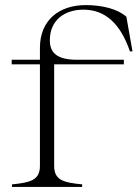

<svg xmlns="http://www.w3.org/2000/svg" viewBox="-20 -735 541 755"><path d="M27 -10V0H303V-10C233 -17 193 -25 193 -82V-482H467V-500H283C197 -500 176 -533 176 -577C176 -655 233 -697 308 -697C391 -697 452 -646 491 -533H501L477 -669C444 -699 384 -715 317 -715C214 -715 137 -657 137 -547V-500H26V-482H137V-82C137 -26 98 -17 27 -10Z"/></svg>

Font: Sprat Light
Style: Regular
Weight: 300
Designer: Ethan Nakache
Foundry: Collletttivo
Version: Version 2.000;Glyphs 3.2 (3217)